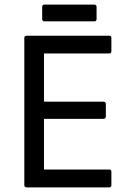

<svg xmlns="http://www.w3.org/2000/svg" viewBox="-20 -809 573 829"><path d="M171.9 -716.8Q162.1 -716.8 162.1 -727.1V-778.8Q162.1 -789.1 171.9 -789.1H387.2Q397 -789.1 397 -778.8V-727.1Q397 -716.8 387.2 -716.8ZM95.2 0Q85 0 85 -9.8V-645Q85 -654.8 95.2 -654.8H451.2Q460.9 -654.8 460.9 -645V-587.9Q460.9 -578.1 451.2 -578.1H169.9V-370.1H426.8Q431.2 -370.1 434.1 -367.2Q437 -364.3 437 -359.9V-306.2Q437 -301.8 434.1 -298.8Q431.2 -295.9 426.8 -295.9H169.9V-77.1H451.2Q460.9 -77.1 460.9 -66.9V-9.8Q460.9 0 451.2 0Z"/></svg>

Font: Sofia Sans
Style: Regular
Weight: 400
Designer: Botio Nikoltchev, Ani Petrova
Foundry: lettersoup
Version: Version 4.100